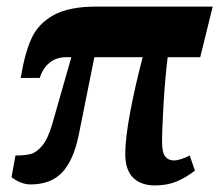

<svg xmlns="http://www.w3.org/2000/svg" viewBox="-20 -556 667 584"><path d="M361 -88Q361 -136 376.5 -217.5Q392 -299 414 -382H267L219 -143Q203 -67 168.5 -31Q134 5 73 5Q44 5 15 -17L27 -83Q55 -83 73 -87.5Q91 -92 108.5 -113Q126 -134 139 -179L197 -382H182Q151 -382 130.5 -365Q110 -348 101 -319H43Q55 -393 75.5 -438.5Q96 -484 143 -510Q190 -536 274 -536H627L589 -382H490Q482 -317 477.5 -240.5Q473 -164 473 -124Q473 -92 482.5 -80Q492 -68 509 -68Q519 -68 532.5 -72.5Q546 -77 557 -83L573 -37Q544 -15 516 -3.5Q488 8 451 8Q409 8 385 -15.5Q361 -39 361 -88Z"/></svg>

Font: Noto Serif NarrowBlack
Style: Italic
Weight: 900
Width: 4
Italic angle: -12°
Designer: Monotype Design Team
Foundry: Monotype Imaging Inc.
Version: Version 1.001